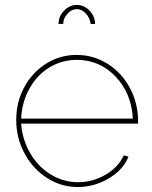

<svg xmlns="http://www.w3.org/2000/svg" viewBox="-20 -750 616 780"><path d="M236.8 -652.8H217.8Q217.8 -683.6 240.2 -706.8Q262.7 -730 292 -730Q321.3 -730 343.8 -706.8Q366.2 -683.6 366.2 -652.8H348.1Q345.2 -677.7 328.6 -695.3Q312 -712.9 292 -712.9Q271 -712.9 253.9 -694.1Q236.8 -675.3 236.8 -652.8ZM45.9 -263.2Q45.9 -335 78.6 -395.8Q111.3 -456.5 167.7 -491.7Q224.1 -526.9 291 -526.9Q358.9 -526.9 416.3 -491.2Q473.6 -455.6 507.1 -393.8Q540.5 -332 541 -258.8V-248H65.9Q70.8 -182.1 102.8 -127.4Q134.8 -72.8 186 -41.3Q237.3 -9.8 296.9 -9.8Q356.9 -9.8 409.2 -40.5Q461.4 -71.3 482.9 -119.1L502 -113.8Q481 -60.5 422.1 -25.4Q363.3 9.8 295.9 9.8Q228.5 9.8 170.9 -27.1Q113.3 -64 79.6 -127Q45.9 -189.9 45.9 -263.2ZM65.9 -268.1H520Q513.7 -372.1 449 -439.5Q384.3 -506.8 292 -506.8Q231.4 -506.8 180.9 -476.1Q130.4 -445.3 99.9 -390.6Q69.3 -335.9 65.9 -268.1Z"/></svg>

Font: Rawline Thin
Style: Regular
Weight: 250
Designer: Matt McInerney, Pablo Impallari, Rodrigo Fuenzalida
Foundry: Matt McInerney, Pablo Impallari, Rodrigo Fuenzalida
Version: Version 4.020;PS 004.020;hotconv 1.0.88;makeotf.lib2.5.64775